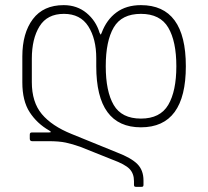

<svg xmlns="http://www.w3.org/2000/svg" viewBox="-20 -508 810 748"><path d="M502 212V198Q502 168 484.5 150Q467 132 418 114L293 64Q262 53 236 47.5Q210 42 169 42H105Q96 42 96 32V17Q96 12 98 10Q100 8 105 8H170Q178 8 178 6Q178 4 171 0Q124 -27 95.5 -71Q67 -115 67 -187V-288Q67 -379 108 -433.5Q149 -488 228 -488Q280 -488 317 -457.5Q354 -427 368 -380Q372 -373 372 -373Q373 -373 376 -380Q395 -431 433.5 -459.5Q472 -488 529 -488Q704 -488 704 -250Q704 -12 529 -12Q355 -12 355 -250V-281Q355 -357 324 -405.5Q293 -454 229 -454Q164 -454 134 -405.5Q104 -357 104 -279V-188Q104 -110 143 -63.5Q182 -17 259 14L436 86Q491 107 515 131Q539 155 539 195V212Q539 217 537 218.5Q535 220 530 220H511Q506 220 504 218.5Q502 217 502 212ZM529 -46Q604 -46 635.5 -99.5Q667 -153 667 -250Q667 -347 635.5 -400.5Q604 -454 529 -454Q454 -454 423 -401Q392 -348 392 -250Q392 -152 423 -99Q454 -46 529 -46Z"/></svg>

Font: Barlow GEO Extra Light
Style: Regular
Weight: 200
Designer: Jeremy Tribby
Foundry: Tribby Type
Version: Version 1.408